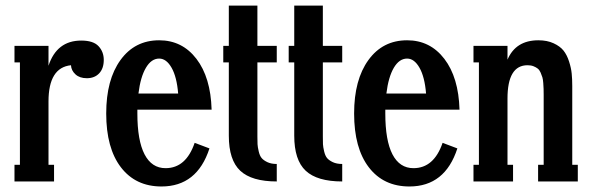

<svg xmlns="http://www.w3.org/2000/svg" viewBox="-20 -654 2131 692"><path d="M272.9 -507.8Q316.4 -507.8 335.2 -487.5Q354 -467.3 354 -438Q354 -407.2 337.4 -389.6Q320.8 -372.1 293 -372.1Q267.1 -372.1 252 -386Q236.8 -399.9 235.8 -418.9Q154.8 -410.6 154.8 -288.1V-60.1H174.8V0H32.2V-60.1H51.8V-429.2H32.2V-488.8H154.8V-417Q184.6 -507.8 272.9 -507.8Z M576.7 -47.9Q650.4 -47.9 681.6 -139.2L734.9 -119.1Q690.4 18.1 562 18.1Q468.8 18.1 415.8 -51Q362.8 -120.1 362.8 -245.1Q362.8 -366.7 414.3 -437.7Q465.8 -508.8 553.7 -508.8Q636.7 -508.8 688 -441.9Q739.3 -375 742.7 -258.8H475.1V-245.1Q475.1 -147.5 501 -97.7Q526.9 -47.9 576.7 -47.9ZM553.7 -442.9Q525.4 -442.9 505.9 -409.7Q486.3 -376.5 479 -316.9H622.1Q617.2 -377 598.4 -409.9Q579.6 -442.9 553.7 -442.9Z M977.5 -488.8V-429.2H907.7V-162.1Q907.7 -144 908.2 -134.3Q908.7 -124.5 912.4 -108.6Q916 -92.8 922.9 -84.5Q929.7 -76.2 943.6 -69.6Q957.5 -63 977.5 -63V0Q887.2 0 845.9 -38.6Q804.7 -77.1 804.7 -165V-429.2H784.7V-488.8H804.7V-633.8H907.7V-488.8Z M1213.4 -488.8V-429.2H1143.6V-162.1Q1143.6 -144 1144 -134.3Q1144.5 -124.5 1148.2 -108.6Q1151.9 -92.8 1158.7 -84.5Q1165.5 -76.2 1179.4 -69.6Q1193.4 -63 1213.4 -63V0Q1123 0 1081.8 -38.6Q1040.5 -77.1 1040.5 -165V-429.2H1020.5V-488.8H1040.5V-633.8H1143.6V-488.8Z M1470.2 -47.9Q1543.9 -47.9 1575.2 -139.2L1628.4 -119.1Q1584 18.1 1455.6 18.1Q1362.3 18.1 1309.3 -51Q1256.3 -120.1 1256.3 -245.1Q1256.3 -366.7 1307.9 -437.7Q1359.4 -508.8 1447.3 -508.8Q1530.3 -508.8 1581.5 -441.9Q1632.8 -375 1636.2 -258.8H1368.7V-245.1Q1368.7 -147.5 1394.5 -97.7Q1420.4 -47.9 1470.2 -47.9ZM1447.3 -442.9Q1418.9 -442.9 1399.4 -409.7Q1379.9 -376.5 1372.6 -316.9H1515.6Q1510.7 -377 1491.9 -409.9Q1473.1 -442.9 1447.3 -442.9Z M2042.5 -344.2V-60.1H2062.5V0H1919.4V-60.1H1939.5V-312Q1939.5 -326.2 1939.2 -333.7Q1939 -341.3 1938 -354.7Q1937 -368.2 1934.8 -375.5Q1932.6 -382.8 1928.5 -392.3Q1924.3 -401.9 1918.2 -406.7Q1912.1 -411.6 1902.8 -415.3Q1893.6 -418.9 1881.3 -418.9Q1809.1 -418.9 1809.1 -298.8V-60.1H1829.1V0H1686.5V-60.1H1706.1V-429.2H1686.5V-488.8H1809.1V-439Q1838.9 -508.8 1920.4 -508.8Q1952.1 -508.8 1975.3 -498Q1998.5 -487.3 2011 -471.7Q2023.4 -456.1 2031 -432.4Q2038.6 -408.7 2040.5 -388.9Q2042.5 -369.1 2042.5 -344.2Z"/></svg>

Font: Margherita Bold
Style: Regular
Weight: 700
Designer: James Puckett
Foundry: Dunwich Type Founders
Version: Version 1.008;hotconv 1.0.109;makeotfexe 2.5.65596